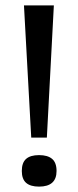

<svg xmlns="http://www.w3.org/2000/svg" viewBox="-20 -681 290 713"><path d="M96 -170 69 -661H180L154 -170ZM125 12Q93 12 77 -2Q61 -16 61 -46Q61 -77 77 -91Q93 -105 125 -105Q157 -105 173.5 -91Q190 -77 190 -46Q190 12 125 12Z"/></svg>

Font: Bricolage Grotesque 20pt
Style: Regular
Weight: 400
Version: Version 1.001;gftools[0.9.33.dev8+g029e19f]